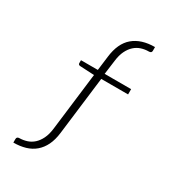

<svg xmlns="http://www.w3.org/2000/svg" viewBox="-212 -828 1005 1121"><g transform="rotate(30 290.0 -268.0)"><path d="M317.5 -398.5 269.5 -6.5Q263.5 42.5 246.5 77.5Q229.5 112.5 202.5 135.5Q175.5 158.5 139.2 169.2Q103 180 59 180V156Q59 140 77 140Q102.5 139.5 126.5 131.8Q150.5 124 170 106.5Q189.5 89 203.2 61Q217 33 222 -8L269.5 -397L173.5 -402Q160.5 -403 160.5 -414.5V-434H274L286 -529.5Q297.5 -625.5 351.5 -671Q405.5 -716.5 496.5 -716.5V-691Q496.5 -676 478.5 -676Q452 -676 428 -668.2Q404 -660.5 384.5 -643Q365 -625.5 351.2 -597.5Q337.5 -569.5 332.5 -528.5L320 -434H498.5V-398.5Z"/></g></svg>

Font: Lato TR Light
Style: Regular
Weight: 300
Designer: Lukasz Dziedzic
Foundry: Lukasz Dziedzic
Version: Version 1.104 2013